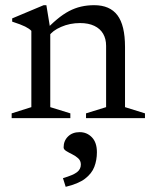

<svg xmlns="http://www.w3.org/2000/svg" viewBox="-20 -456 588 741"><path d="M174 -344.5V-42.5L251.5 -18.5V0H25V-18.5L101 -42.5V-337Q93 -345.5 77 -353.5Q61 -361.5 27 -372.5V-385L148.5 -436H159ZM312 -18.5 389.5 -42.5V-279Q389.5 -306 378 -325.8Q366.5 -345.5 344 -356.2Q321.5 -367 289 -367Q249.5 -367 215.8 -352.2Q182 -337.5 169 -317L149.5 -333Q176 -361.5 199.8 -381.2Q223.5 -401 246.2 -413Q269 -425 293 -430.5Q317 -436 343.5 -436Q404 -436 433.2 -397.2Q462.5 -358.5 462.5 -274.5V-42.5L539.5 -18.5V0H312ZM223 231.5Q262.5 220 277.2 208.5Q292 197 292 179Q292 164.5 282 155.2Q272 146 258.8 139.5Q245.5 133 235.5 126.8Q225.5 120.5 225.5 113Q225.5 87.5 242.5 70.8Q259.5 54 287.5 54Q315.5 54 334.8 74Q354 94 354 131.5Q354 162 344 188Q334 214 308 233.8Q282 253.5 233.5 265Z"/></svg>

Font: Newsreader Text
Style: Regular
Weight: 400
Designer: Hugues Gentile
Foundry: Production Type
Version: Version 1.001